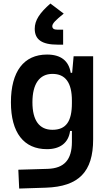

<svg xmlns="http://www.w3.org/2000/svg" viewBox="-20 -837 626 1090"><path d="M88.9 233.4 240.2 228.5C427.2 222.2 508.8 138.7 508.8 -45.9V-517.6H397.9L389.6 -423.8H381.3C370.6 -491.2 326.2 -527.3 247.1 -527.3C115.2 -527.3 42 -431.2 42 -256.3C42 -83.5 115.2 9.8 246.6 9.8C321.8 9.8 369.1 -26.4 377.9 -93.8H388.2V-30.3C387.7 68.4 346.2 118.7 250 121.6L84 126.5ZM388.2 -265.6V-251.5C388.2 -148.4 355.5 -100.1 277.8 -100.1C203.1 -100.1 164.1 -153.3 164.1 -256.3C164.1 -360.4 204.1 -417.5 277.8 -417.5C351.1 -417.5 388.2 -368.2 388.2 -265.6ZM266.1 -816.9C204.6 -763.2 177.2 -721.2 177.2 -673.8C177.2 -611.8 218.3 -583.5 307.6 -583.5H338.4V-668.5H306.6C286.1 -668.5 276.9 -674.8 276.9 -688.5C276.9 -703.1 294.4 -721.7 341.8 -759.8Z"/></svg>

Font: Cascadia Code NF SemiBold
Style: Regular
Weight: 600
Monospace: yes
Designer: Aaron Bell
Foundry: Saja Typeworks
Version: Version 2404.023